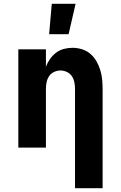

<svg xmlns="http://www.w3.org/2000/svg" viewBox="-20 -781 640 1016"><path d="M377 215V-310Q377 -328 373.5 -345.5Q370 -363 360.5 -377.5Q351 -392 334.5 -400Q318 -408 300 -408Q282 -408 265.5 -400Q249 -392 239.5 -377.5Q230 -363 226.5 -345.5Q223 -328 223 -310V0H77V-520H223V-428Q231 -449 244.5 -468.5Q258 -488 276.5 -502Q295 -516 317.5 -522Q340 -528 364 -528Q389 -528 413.5 -520.5Q438 -513 457.5 -496.5Q477 -480 490 -457.5Q503 -435 510.5 -410.5Q518 -386 520.5 -360.5Q523 -335 523 -310V215ZM240 -600 254 -761H380L343 -600Z"/></svg>

Font: Iosevka Heavy Extended
Style: Regular
Weight: 900
Width: 7
Monospace: yes
Designer: Belleve Invis
Foundry: Belleve Invis
Version: Version 32.5.0; ttfautohint (v1.8.4)